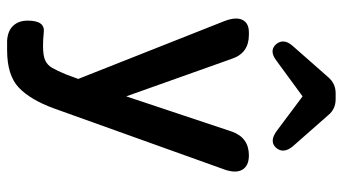

<svg xmlns="http://www.w3.org/2000/svg" viewBox="-232 -533 964 540"><g transform="rotate(90 250.0 -263.0)"><path d="M121 199H94Q66 197 52 181.5Q38 166 38 141Q38 91 72 96Q82 97 91 97.5Q100 98 109 98Q136 98 149.5 92Q163 86 171 72Q179 58 189 34L202 -1L39 -413Q27 -445 36 -463Q45 -481 71 -481H78Q129 -481 145 -434L251 -136L350 -433Q367 -481 417 -481Q446 -481 457 -463Q468 -445 457 -413L285 67Q261 133 226.5 166Q192 199 121 199ZM197 -704Q215 -725 242 -725H259Q287 -725 304 -704L392 -604Q413 -578 396 -558Q379 -538 350 -558L251 -632L150 -558Q122 -537 104 -558Q87 -579 109 -604Z"/></g></svg>

Font: Zen Maru Gothic
Style: Bold
Weight: 700
Designer: Yoshimichi Ohira
Foundry: Positype
Version: Version 1.001